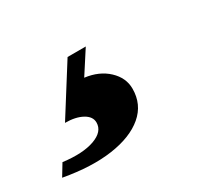

<svg xmlns="http://www.w3.org/2000/svg" viewBox="-144 -117 521 475"><g transform="rotate(-30 117.0 120.5)"><path d="M-77 242 -57 209Q-2 216 31.5 204Q65 192 65 166Q65 149 46 138.5Q27 128 -3 128L84 -10H136L94 55Q134 60 159 83.5Q184 107 184 138Q184 183 151 211Q118 239 59.5 247.5Q1 256 -77 242Z"/></g></svg>

Font: Platypi SemiBold
Style: Italic
Weight: 600
Italic angle: -13°
Designer: David Sargent
Foundry: Bolt Cutter Type
Version: Version 1.200; ttfautohint (v1.8.4.7-5d5b)